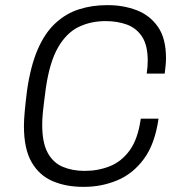

<svg xmlns="http://www.w3.org/2000/svg" viewBox="-20 -716 704 746"><path d="M302 10Q237 10 185 -12Q133 -34 103 -85.5Q73 -137 73 -226Q73 -249 76 -282.5Q79 -316 85 -364Q99 -461 127 -525Q155 -589 196 -626.5Q237 -664 287.5 -680Q338 -696 395 -696H400Q459 -696 510.5 -676.5Q562 -657 593.5 -612Q625 -567 625 -490Q625 -477 623.5 -462Q622 -447 620 -430H550Q552 -444 553 -456Q554 -468 554 -480Q554 -540 532 -573.5Q510 -607 473 -620.5Q436 -634 390 -634Q333 -634 286 -611.5Q239 -589 206 -532.5Q173 -476 158 -373Q154 -341 151 -318Q148 -295 146.5 -279Q145 -263 144.5 -251.5Q144 -240 144 -231Q144 -162 165 -123Q186 -84 223.5 -68Q261 -52 309 -52Q361 -52 406.5 -70Q452 -88 484 -132Q516 -176 527 -255H596Q582 -157 539.5 -99Q497 -41 436 -15.5Q375 10 307 10Z"/></svg>

Font: Chivo ExtraLight
Style: Italic
Weight: 250
Italic angle: -8.05°
Designer: Hector Gatti
Foundry: Omnibus-Type
Version: Version 2.002